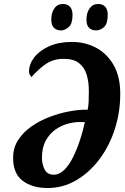

<svg xmlns="http://www.w3.org/2000/svg" viewBox="-20 -936 627 966"><path d="M219 10Q143 10 94.5 -26Q46 -62 46 -142Q46 -193 71.5 -232Q97 -271 138.5 -300Q180 -329 229 -347.5Q278 -366 325 -375Q372 -384 408 -384H421Q425 -402 426 -424.5Q427 -447 427 -478Q427 -524 416 -560.5Q405 -597 377.5 -618.5Q350 -640 300 -640Q250 -640 213 -615.5Q176 -591 138 -548Q135 -552 130.5 -559Q126 -566 126 -575Q126 -613 152 -647Q178 -681 226.5 -703Q275 -725 342 -725Q408 -725 463 -696Q518 -667 551.5 -609Q585 -551 585 -464Q585 -371 557.5 -286Q530 -201 480 -134.5Q430 -68 363.5 -29Q297 10 219 10ZM250 -57Q279 -57 304 -82Q329 -107 348.5 -147Q368 -187 383 -233Q398 -279 407 -322H379Q353 -322 321 -313.5Q289 -305 259.5 -284.5Q230 -264 210.5 -229Q191 -194 191 -142Q191 -110 204.5 -83.5Q218 -57 250 -57ZM464 -783Q441 -783 428 -796Q415 -809 415 -837Q415 -872 431 -894Q447 -916 474 -916Q496 -916 509 -902.5Q522 -889 522 -861Q522 -817 503.5 -800Q485 -783 464 -783ZM287 -783Q265 -783 251.5 -796Q238 -809 238 -837Q238 -872 253.5 -894Q269 -916 297 -916Q318 -916 331.5 -902.5Q345 -889 345 -861Q345 -817 326 -800Q307 -783 287 -783Z"/></svg>

Font: Noto Serif ExtraCondensed ExtraBold
Style: Italic
Weight: 800
Width: 2
Italic angle: -12°
Designer: Monotype Design Team
Foundry: Monotype Imaging Inc.
Version: Version 2.013